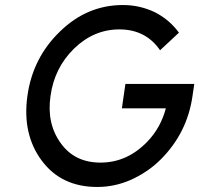

<svg xmlns="http://www.w3.org/2000/svg" viewBox="-20 -732 793 764"><path d="M469 -712Q327 -712 219 -607Q110 -502 89 -350Q68 -198 146 -93Q224 12 367 12Q437 12 502 -17Q535 -32 564.5 -52Q594 -72 620 -98Q725 -203 746 -350L753 -398H479L465 -301H640Q630 -263 611.5 -229.5Q593 -196 565 -167Q485 -85 380 -85Q277 -85 222 -162Q165 -240 181 -350Q196 -461 274 -538Q353 -615 455 -615Q560 -615 617 -532L692 -602Q673 -628 649.5 -648Q626 -668 597 -683Q568 -697 536 -704.5Q504 -712 469 -712Z"/></svg>

Font: Unageo
Style: Medium-Italic
Weight: 500
Designer: Richard Sepsi
Foundry: Richard Sepsi
Version: Version 2.000